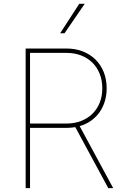

<svg xmlns="http://www.w3.org/2000/svg" viewBox="-20 -980 655 1000"><path d="M113.6 0V-727.3H326.7Q372.5 -727.3 410.9 -712.4Q449.2 -697.4 476.9 -670.3Q504.6 -643.1 520.1 -604.9Q535.5 -566.8 535.5 -519.9Q535.5 -485.1 526.3 -453.7Q517 -422.2 499.3 -396.7Q481.5 -371.1 455.3 -352.1Q429 -333.1 394.9 -323.2L569.6 0H544L372.2 -317.8Q360.8 -316.1 349.4 -315Q338.1 -313.9 326.7 -313.9H136.4V0ZM136.4 -336.6H326.7Q367.9 -336.6 402 -349.8Q436.1 -362.9 460.8 -386.9Q485.4 -410.9 499.1 -444.6Q512.8 -478.3 512.8 -519.9Q512.8 -561.8 499.1 -595.9Q485.4 -630 460.8 -654.1Q436.1 -678.3 402 -691.4Q367.9 -704.5 326.7 -704.5H136.4ZM392.8 -960.2H421.2L316.1 -806.8H293.3Z"/></svg>

Font: Inter P Thin
Style: Regular
Weight: 100
Designer: Rasmus Andersson
Foundry: rsms
Version: Version 3.018;git-588b23468